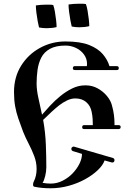

<svg xmlns="http://www.w3.org/2000/svg" viewBox="-20 -1000 727 1028"><path d="M347 -976Q360 -978 374 -979Q388 -980 401 -980Q412 -980 421.5 -980Q431 -980 440 -978Q445 -965 449 -942Q453 -919 455.5 -896.5Q458 -874 458 -860Q434 -854 405 -854Q383 -854 364 -858Q361 -869 357 -890.5Q353 -912 350 -936Q347 -960 347 -976ZM172 -971Q185 -973 199 -974Q213 -975 226 -975Q237 -975 246.5 -975Q256 -975 265 -973Q270 -960 274 -937Q278 -914 280.5 -891.5Q283 -869 283 -855Q272 -852 258 -850.5Q244 -849 230 -849Q208 -849 189 -853Q186 -864 182 -885.5Q178 -907 175 -931Q172 -955 172 -971ZM381 -625Q370 -625 370 -635Q370 -639 372.5 -642.5Q375 -646 379 -646H445Q446 -650 446 -657Q446 -686 429.5 -708.5Q413 -731 386.5 -743.5Q360 -756 331 -756Q279 -756 247.5 -738.5Q216 -721 201 -691.5Q186 -662 181 -626Q176 -590 176 -553Q176 -518 185.5 -475.5Q195 -433 205 -386Q223 -407 248 -434Q273 -461 303 -485.5Q333 -510 366.5 -526.5Q400 -543 436 -543H439Q474 -543 503.5 -526.5Q533 -510 553 -485.5Q573 -461 579 -437Q587 -409 590 -384.5Q593 -360 593 -341V-330H615Q626 -330 626 -320Q626 -309 615 -309H430Q420 -309 420 -319Q420 -330 430 -330H477Q477 -346 476 -363Q475 -380 471 -400Q465 -433 442 -453Q419 -473 383 -473Q361 -473 338.5 -462Q316 -451 298 -437Q281 -424 256 -401Q231 -378 211 -358Q223 -292 225.5 -225.5Q228 -159 228 -105Q228 -82 222 -57.5Q216 -33 208 -21Q222 -19 230.5 -18Q239 -17 252 -17Q285 -17 315.5 -32.5Q346 -48 369 -72Q392 -96 405.5 -123.5Q419 -151 419 -176L370 -191Q362 -194 362 -204Q362 -209 367 -212.5Q372 -216 376 -215L585 -154Q593 -151 593 -142Q593 -137 589.5 -133Q586 -129 579 -130L540 -141Q531 -115 503 -88.5Q475 -62 435 -40Q395 -18 347.5 -5Q300 8 251 8Q226 8 205 6Q184 4 165 0Q157 -1 157 -11Q157 -22 161 -28Q169 -44 172.5 -61Q176 -78 176 -95Q176 -131 163 -165Q150 -199 133 -231.5Q116 -264 104 -294Q89 -334 78 -366Q67 -398 61 -431.5Q55 -465 55 -507Q55 -587 93 -648Q131 -709 194 -743.5Q257 -778 330 -778Q410 -778 457.5 -759Q505 -740 530.5 -710Q556 -680 566 -646H605Q616 -646 616 -635Q616 -625 606 -625Z"/></svg>

Font: Ponomar
Style: Regular
Weight: 400
Version: Version 1.301; ttfautohint (v1.8.4.7-5d5b)